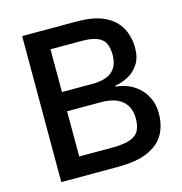

<svg xmlns="http://www.w3.org/2000/svg" viewBox="-105 -802 851 898"><g transform="rotate(-15 320.5 -353.5)"><path d="M82 -707H345Q430 -707 481 -682Q532 -657 555 -614Q578 -571 578 -516Q578 -469 557 -438Q536 -407 505.5 -391Q475 -375 443 -370V-365Q468 -364 496.5 -353.5Q525 -343 549.5 -322Q574 -301 590 -268.5Q606 -236 606 -192Q606 -137 582.5 -93.5Q559 -50 503.5 -25Q448 0 353 0H82ZM352 -94Q412 -94 443 -106Q474 -118 485 -141.5Q496 -165 496 -197Q496 -232 481.5 -258Q467 -284 436.5 -298.5Q406 -313 357 -313H194V-94ZM341 -406Q405 -406 436.5 -432.5Q468 -459 468 -514Q468 -544 458.5 -566.5Q449 -589 422 -601Q395 -613 344 -613H194V-406Z"/></g></svg>

Font: Asta Sans SemiBold
Style: Regular
Weight: 600
Designer: 42dot
Version: Version 1.000